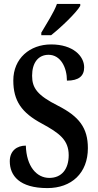

<svg xmlns="http://www.w3.org/2000/svg" viewBox="-20 -951 500 981"><path d="M191 -784V-771H241C293 -812 370 -886 390 -921V-931H271C255 -886 218 -831 191 -784ZM222 10C345 10 429 -66 429 -194C429 -298 384 -356 276 -411C171 -464 144 -501 144 -564C144 -631 176 -671 228 -671C290 -671 322 -606 322 -539C383 -539 410 -563 410 -607C410 -664 354 -724 241 -724C132 -724 48 -652 48 -540C48 -436 90 -375 195 -319C283 -271 331 -236 331 -158C331 -88 296 -42 232 -42C167 -42 115 -101 112 -207C67 -207 30 -181 30 -127C30 -54 79 10 222 10Z"/></svg>

Font: Noto Serif Lao ExtraCondensed SemiBold
Style: Regular
Weight: 600
Width: 2
Designer: Monotype Design Team
Foundry: Monotype Imaging Inc.
Version: Version 2.003